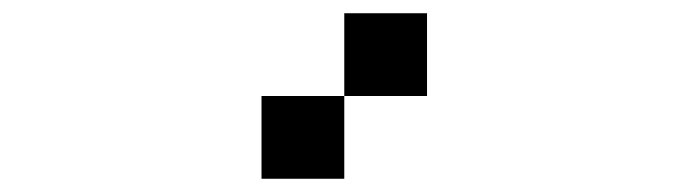

<svg xmlns="http://www.w3.org/2000/svg" viewBox="-20 -1020 1040 290"><path d="M500 -937.5V-1000H562.5H625V-937.5V-875H562.5H500V-812.5V-750H437.5H375V-812.5V-875H437.5H500Z"/></svg>

Font: Press Start 2P
Style: Regular
Weight: 500
Monospace: yes
Version: Version 2.14